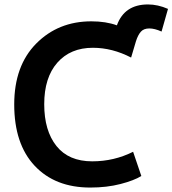

<svg xmlns="http://www.w3.org/2000/svg" viewBox="-20 -817 776 864"><path d="M398 -602Q297 -602 238 -535Q179 -468 179 -348Q179 -229 234 -160Q289 -91 395 -91Q493 -91 579 -134L616 -25Q584 -5 522.5 11Q461 27 386 27Q228 27 136 -71Q44 -169 44 -347Q44 -521 143 -621Q242 -721 391 -721Q457 -721 506 -703Q540 -797 646 -797Q690 -797 736 -777L707 -675Q676 -689 652 -689Q627 -689 614 -674.5Q601 -660 592 -632L570 -558Q485 -602 398 -602Z"/></svg>

Font: Repo
Style: DemiBold
Weight: 600
Designer: Stefan Peev
Foundry: Context Ltd
Version: Version 001.000